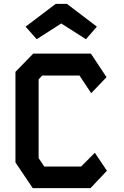

<svg xmlns="http://www.w3.org/2000/svg" viewBox="-20 -974 640 994"><path d="M152 -696.5H450.5L531.5 -574.5L452 -491.5L391.5 -583H198.5L180 -563V-155.5L209 -112H400L471 -183L533.5 -90L448.5 0H149.5L60 -133V-602ZM326.5 -954 481.5 -836 425 -771 297 -852.5 170 -771 112.5 -836 268.5 -954Z"/></svg>

Font: Kode Mono
Style: Regular
Weight: 400
Monospace: yes
Designer: Isa Ozler
Foundry: Kadena LLC
Version: Version 1.000;gftools[0.9.28]